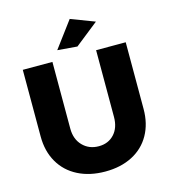

<svg xmlns="http://www.w3.org/2000/svg" viewBox="-133 -1027 1014 1146"><g transform="rotate(-15 374.5 -454.5)"><path d="M377 -143Q436 -143 472.5 -182.5Q509 -222 509 -289V-701H692V-289Q692 -198 653.5 -129.5Q615 -61 543.5 -24Q472 13 376 13Q280 13 207.5 -24Q135 -61 95.5 -129.5Q56 -198 56 -289V-701H239V-289Q239 -223 278 -183Q317 -143 377 -143ZM405 -922 552 -866 407 -751 285 -761Z"/></g></svg>

Font: Gontserrat
Style: Bold
Weight: 700
Designer: Julieta Ulanovsky
Foundry: Julieta Ulanovsky
Version: Version 6.001